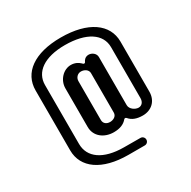

<svg xmlns="http://www.w3.org/2000/svg" viewBox="-185 -887 1199 1208"><g transform="rotate(-30 414.5 -283.5)"><path d="M555.7 114.7C555.7 99.6 543.5 87.4 528.3 87.4L408.7 86.9C260.3 86.4 174.8 25.4 174.8 -73.2V-501C174.8 -595.2 258.3 -656.2 408.2 -656.2C563.5 -656.2 653.8 -595.2 653.8 -500V-129.4C653.8 -100.1 636.2 -83 614.7 -83C589.8 -83 556.6 -105 556.6 -134.3V-484.4C556.6 -509.8 531.7 -529.3 507.3 -529.3C481 -529.3 469.7 -510.3 466.8 -503.9C464.8 -499.5 462.9 -494.6 456.5 -494.6C450.2 -494.6 447.3 -499.5 442.4 -503.9C429.2 -517.1 406.7 -529.3 377.9 -529.3C323.7 -529.3 275.4 -479 275.4 -418.5V-138.2C275.4 -69.3 333 -26.9 402.3 -26.9C445.3 -26.9 477.5 -39.1 498.5 -64.5C502 -68.8 504.4 -68.8 507.3 -68.8C510.3 -68.8 513.2 -67.9 516.1 -64.5C537.1 -39.1 568.8 -26.9 612.8 -26.9C675.8 -26.9 722.7 -69.3 722.7 -136.7V-500C722.7 -627.9 606.9 -710.4 409.7 -710.4C215.3 -710.4 106.4 -627.9 106.4 -501V-65.9C106.4 61 218.8 142.1 410.2 142.1H528.3C543 142.1 555.7 130.9 555.7 114.7ZM462.9 -134.3C462.9 -107.9 437.5 -94.7 413.6 -94.7C388.7 -94.7 369.1 -108.9 369.1 -134.3V-417C369.1 -441.9 388.2 -461.9 412.6 -461.9C436.5 -461.9 462.9 -446.8 462.9 -421.4Z"/></g></svg>

Font: Supermercado One
Style: Regular
Weight: 400
Designer: James Grieshaber
Foundry: James Grieshaber
Version: Version 1.002